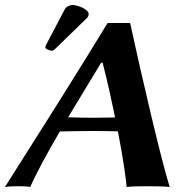

<svg xmlns="http://www.w3.org/2000/svg" viewBox="-64 -745 785 768"><path d="M396.4 -275.1C367.8 -274.5 336.4 -274 312.7 -274C283.8 -274 239.7 -274.5 208.6 -275.9L340.5 -494H346.5C367.7 -412 383.3 -338.5 396.4 -275.1ZM175.3 -219.2C213.5 -220.1 272.6 -221 308.3 -221C340.4 -221 375 -220.4 407.6 -219.7C432.2 -93.7 440.6 -18.7 442.8 3C460.3 0 507.3 0 524.3 0C541.3 0 598.3 0 614.8 3C582.6 -98 503.9 -434 456.5 -653H366.5C231.3 -431 95.8 -218 -44.2 3C-31.7 0 1.3 0 12.3 0C23.3 0 45.3 0 56.8 3C83.1 -56.2 126.4 -135.1 175.3 -219.2ZM226.2 -725C215.2 -725 201.1 -719 195.2 -708L120 -565C118.3 -561.7 117.3 -556.9 117.3 -555.4C117.3 -548.6 137.1 -542 144.9 -542C148.9 -542 153.3 -546.3 157.3 -550L282.8 -672C288.1 -677.1 290.7 -682.8 290.7 -689.1C290.7 -708.2 245.5 -725 226.2 -725Z"/></svg>

Font: Linux Biolinum O 
Style: Bold Italic
Weight: 700
Designer: Philipp H. Poll
Foundry: Philipp H. Poll
Version: Version 1.3.2